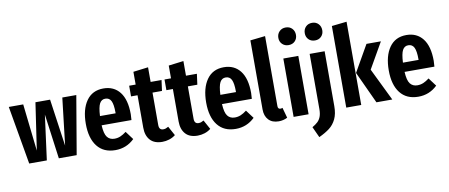

<svg xmlns="http://www.w3.org/2000/svg" viewBox="-82 -1150 4015 1717"><g transform="rotate(-10 1925.0 -291.0)"><path d="M532 0H370L315 -407L261 0H101L9 -530H140L188 -102L251 -530H384L445 -102L495 -530H622Z M1069 -224H798Q802 -146 825.5 -116Q849 -86 891 -86Q920 -86 945 -96.5Q970 -107 999 -129L1055 -54Q983 16 882 16Q775 16 718 -57Q661 -130 661 -261Q661 -392 715 -469Q769 -546 870 -546Q965 -546 1018.5 -477.5Q1072 -409 1072 -277Q1072 -266 1069 -224ZM940 -316Q940 -388 924 -420.5Q908 -453 871 -453Q837 -453 819.5 -421Q802 -389 798 -308H940Z M1428 -24Q1403 -4 1371.5 6Q1340 16 1308 16Q1235 16 1198 -25.5Q1161 -67 1161 -138V-433H1102V-530H1161V-646L1297 -663V-530H1396L1383 -433H1297V-139Q1297 -93 1335 -93Q1348 -93 1358 -96.5Q1368 -100 1382 -108Z M1749 -24Q1724 -4 1692.5 6Q1661 16 1629 16Q1556 16 1519 -25.5Q1482 -67 1482 -138V-433H1423V-530H1482V-646L1618 -663V-530H1717L1704 -433H1618V-139Q1618 -93 1656 -93Q1669 -93 1679 -96.5Q1689 -100 1703 -108Z M2162 -224H1891Q1895 -146 1918.5 -116Q1942 -86 1984 -86Q2013 -86 2038 -96.5Q2063 -107 2092 -129L2148 -54Q2076 16 1975 16Q1868 16 1811 -57Q1754 -130 1754 -261Q1754 -392 1808 -469Q1862 -546 1963 -546Q2058 -546 2111.5 -477.5Q2165 -409 2165 -277Q2165 -266 2162 -224ZM2033 -316Q2033 -388 2017 -420.5Q2001 -453 1964 -453Q1930 -453 1912.5 -421Q1895 -389 1891 -308H2033Z M2240 -114V-741L2376 -756V-120Q2376 -93 2399 -93Q2410 -93 2418 -97L2444 -3Q2408 16 2365 16Q2306 16 2273 -19Q2240 -54 2240 -114Z M2650 -719Q2650 -685 2628 -662.5Q2606 -640 2570 -640Q2535 -640 2512.5 -662.5Q2490 -685 2490 -719Q2490 -754 2512.5 -777Q2535 -800 2570 -800Q2606 -800 2628 -777Q2650 -754 2650 -719ZM2638 0H2502V-530H2638Z M2877 -31Q2877 38 2854.5 85Q2832 132 2793.5 161.5Q2755 191 2697 218L2652 120Q2683 102 2701.5 84.5Q2720 67 2730.5 40Q2741 13 2741 -29V-530H2877ZM2889 -719Q2889 -685 2867 -662.5Q2845 -640 2810 -640Q2774 -640 2752 -662.5Q2730 -685 2730 -719Q2730 -754 2752 -777Q2774 -800 2810 -800Q2845 -800 2867 -777Q2889 -754 2889 -719Z M3116 0H2980V-741L3116 -756ZM3254 -296 3398 0H3254L3120 -290L3257 -530H3388Z M3820 -224H3549Q3553 -146 3576.5 -116Q3600 -86 3642 -86Q3671 -86 3696 -96.5Q3721 -107 3750 -129L3806 -54Q3734 16 3633 16Q3526 16 3469 -57Q3412 -130 3412 -261Q3412 -392 3466 -469Q3520 -546 3621 -546Q3716 -546 3769.5 -477.5Q3823 -409 3823 -277Q3823 -266 3820 -224ZM3691 -316Q3691 -388 3675 -420.5Q3659 -453 3622 -453Q3588 -453 3570.5 -421Q3553 -389 3549 -308H3691Z"/></g></svg>

Font: Fira Sans Compressed SemiBold
Style: Regular
Weight: 600
Width: 1
Designer: bBox Type GmbH & Carrois Corporate GbR & Edenspiekermann AG
Foundry: bBox Type GmbH & Carrois Corporate GbR & Edenspiekermann AG
Version: Version 4.301